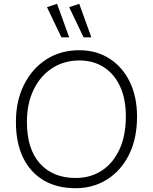

<svg xmlns="http://www.w3.org/2000/svg" viewBox="-20 -985 807 1013"><path d="M379 8Q281 8 210.5 -33.5Q140 -75 102 -153Q64 -231 64 -342Q64 -453 107 -538.5Q150 -624 225 -672Q300 -720 398 -720Q489 -720 557.5 -676Q626 -632 664.5 -553.5Q703 -475 703 -369Q703 -254 661 -169.5Q619 -85 545.5 -38.5Q472 8 379 8ZM379 -46Q457 -46 516.5 -84.5Q576 -123 610 -196Q644 -269 644 -372Q644 -462 614 -528Q584 -594 528.5 -630Q473 -666 399 -666Q318 -666 255.5 -625.5Q193 -585 157.5 -512Q122 -439 122 -341Q122 -199 190.5 -122.5Q259 -46 379 -46ZM421 -788 345 -947 398 -965 462 -788ZM304 -788 228 -947 281 -965 345 -788Z"/></svg>

Font: Livvic Light
Style: Regular
Weight: 300
Designer: Jacques Le Bailly, Baron von Fonthausen
Version: Version 1.001; ttfautohint (v1.8.2)